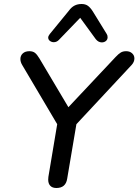

<svg xmlns="http://www.w3.org/2000/svg" viewBox="-20 -933 692 960"><path d="M221 -35Q221 -44 222 -49L266 -312L91 -608Q82 -623 82 -638Q82 -655 94 -666Q106 -677 127 -677Q144 -677 154.5 -669Q165 -661 177 -641L322 -397L558 -648Q573 -664 584 -670.5Q595 -677 611 -677Q629 -677 640.5 -666.5Q652 -656 652 -641Q652 -623 638 -608L362 -312L316 -40Q309 7 262 7Q242 7 231.5 -4Q221 -15 221 -35ZM249 -722Q238 -722 229.5 -728.5Q221 -735 221 -745Q221 -753 229 -763L324 -879Q337 -897 352.5 -905Q368 -913 388 -913Q407 -913 419.5 -904Q432 -895 444 -876L513 -764Q518 -757 518 -747Q518 -735 509.5 -728Q501 -721 489 -721Q472 -721 459 -737L381 -844L274 -733Q263 -722 249 -722Z"/></svg>

Font: SN Pro
Style: Italic
Weight: 400
Italic angle: -9°
Designer: Tobias Whetton
Foundry: Supernotes
Version: Version 1.003